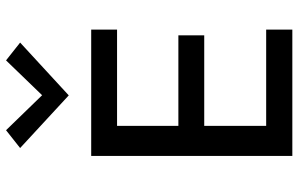

<svg xmlns="http://www.w3.org/2000/svg" viewBox="-192 -772 964 620"><g transform="rotate(-90 290.0 -462.0)"><path d="M96.5 0ZM96.5 0V-649.5H504.5V-566H193.5V-368H486V-284.5H193.5V-84.5H504.5V0ZM292.5 -808 405 -924.5 462.5 -879 292 -722 122 -879 179.5 -924.5Z"/></g></svg>

Font: Betinya Sans Medium
Style: Regular
Weight: 500
Designer: Jonathan Pinhorn
Version: Version 2.001;December 9, 2019;FontCreator 12.0.0.2547 64-bi